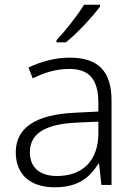

<svg xmlns="http://www.w3.org/2000/svg" viewBox="-20 -837 576 816"><path d="M405 -809V-817H337C311 -773 257 -705 220 -666V-657H260C310 -697 375 -768 405 -809ZM276 -592C212 -592 151 -574 101 -550L119 -504C170 -529 219 -544 274 -544C355 -544 398 -505 398 -400V-363L301 -358C135 -351 47 -296 47 -190C47 -94 110 -41 212 -41C311 -41 360 -81 398 -141H401L411 -51H454V-409C454 -536 396 -592 276 -592ZM308 -316 398 -320V-268C397 -156 333 -89 222 -89C150 -89 107 -124 107 -190C107 -270 173 -310 308 -316Z"/></svg>

Font: Noto Sans Tamil UI Light
Style: Regular
Weight: 300
Designer: Jelle Bosma - Monotype Design Team
Foundry: Monotype Imaging Inc.
Version: Version 2.004